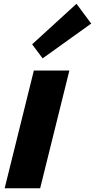

<svg xmlns="http://www.w3.org/2000/svg" viewBox="-20 -1007 508 1027"><path d="M351.1 -629.9 194.8 0H4.9L161.1 -629.9ZM389.2 -986.8 467.8 -880.9 208 -694.8 151.9 -770Z"/></svg>

Font: Sinkin Sans 800 Black Italic
Style: Regular
Weight: 900
Italic angle: -112°
Designer: Keith Bates
Foundry: K-Type
Version: Sinkin Sans (version 1.0)  by Keith Bates   •   © 2014   www